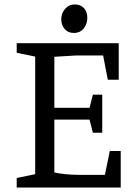

<svg xmlns="http://www.w3.org/2000/svg" viewBox="-20 -842 612 862"><path d="M55 0V-43L138 -60V-588L55 -605V-648H513V-484H464L443 -593H322L224 -587V-358H382L397 -417H439V-246H397L382 -305H224V-68Q243 -63 274 -60Q305 -57 334 -57H451L473 -164H522V0ZM311 -694Q286 -694 270.5 -711.5Q255 -729 255 -756Q255 -782 272 -802Q289 -822 316 -822Q341 -822 356.5 -806Q372 -790 372 -762Q372 -735 356 -714.5Q340 -694 311 -694Z"/></svg>

Font: Faustina
Style: Regular
Weight: 400
Designer: Alfonso Garcia
Foundry: http://www.omnibus-type.com
Version: Version 1.200